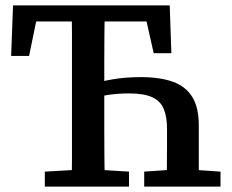

<svg xmlns="http://www.w3.org/2000/svg" viewBox="-20 -687 853 707"><path d="M21 -481 28 -667H605L611 -491H546L509 -655L561 -608H71L123 -655L87 -481ZM244 0Q245 -51 245 -102Q245 -153 245 -205Q245 -257 245 -309V-359Q245 -410 245 -461.5Q245 -513 245 -564.5Q245 -616 244 -667H366Q365 -616 364.5 -565Q364 -514 364 -463.5Q364 -413 364 -362V-309Q364 -258 364 -206Q364 -154 364.5 -103Q365 -52 366 0ZM594 0Q594 -35 594.5 -69.5Q595 -104 595 -139.5Q595 -175 595 -213Q595 -257 583 -286Q571 -315 540.5 -329Q510 -343 455 -343Q414 -343 378 -337.5Q342 -332 315 -325V-376Q346 -386 392.5 -394.5Q439 -403 499 -403Q569 -403 616.5 -386Q664 -369 688 -330Q712 -291 712 -225V0ZM145 0V-55L284 -63H325L455 -55V0ZM511 0V-55L627 -63H677L792 -55V0Z"/></svg>

Font: Source Serif 4 Medium
Style: Regular
Weight: 500
Designer: Frank Grießhammer
Foundry: Adobe Systems Incorporated
Version: Version 4.004;hotconv 1.0.116;makeotfexe 2.5.65601